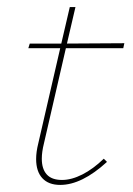

<svg xmlns="http://www.w3.org/2000/svg" viewBox="-20 -515 376 542"><path d="M104 -110Q98 -86 98 -67Q98 -38 112 -22.5Q126 -7 155 -7Q182 -7 212.5 -22.5Q243 -38 273 -67L282 -58Q211 7 150 7Q117 7 99.5 -12Q82 -31 82 -66Q82 -86 88 -110L150 -379H60L64 -392H153L177 -495H193L169 -392L331 -393L328 -379H166Z"/></svg>

Font: Ysabeau Thin
Style: Italic
Weight: 200
Italic angle: -12°
Designer: Christian Thalmann (Catharsis Fonts)
Version: Version 0.003